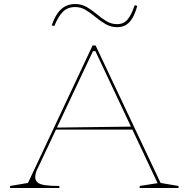

<svg xmlns="http://www.w3.org/2000/svg" viewBox="-20 -934 937 954"><path d="M30 0V-10L119 -25L440 -708H455L778 -25L867 -10V0H674V-10L763 -24L454 -680H442L170 -103Q162 -89 158.5 -76Q155 -63 155 -54Q155 -38 166 -28Q177 -18 203.5 -14Q230 -10 275 -10V0ZM251 -290V-300L642 -305V-290ZM561 -799Q531 -799 505 -814Q479 -829 455 -849Q431 -869 406.5 -884Q382 -899 354 -899Q316 -899 292.5 -875.5Q269 -852 250 -805L237 -808Q249 -843 265 -866.5Q281 -890 303 -902Q325 -914 354 -914Q385 -914 411 -899Q437 -884 460.5 -864Q484 -844 508.5 -829Q533 -814 562 -814Q595 -814 614.5 -838Q634 -862 649 -908L662 -905Q653 -871 639.5 -847Q626 -823 607.5 -811Q589 -799 561 -799Z"/></svg>

Font: Kalnia SemiExpanded Thin
Style: Regular
Weight: 250
Width: 6
Designer: Frida Medrano
Foundry: Frida Medrano
Version: Version 1.105